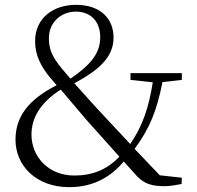

<svg xmlns="http://www.w3.org/2000/svg" viewBox="-20 -759 813 793"><path d="M659 10C682 10 704 6 730 1L731 -25L640 -35L536 -144C599 -230 628 -303 651 -420L731 -429V-457H519V-429L611 -419C594 -312 569 -240 518 -164L377 -315L287 -415C389 -470 449 -523 449 -604C449 -681 396 -739 294 -739C198 -739 125 -683 125 -589C125 -534 146 -485 195 -429L214 -407C96 -347 44 -276 44 -182C44 -75 129 14 266 14C370 14 441 -32 491 -92L548 -29C577 0 608 10 659 10ZM271 -434 236 -475C192 -528 182 -560 182 -602C182 -667 233 -711 293 -711C355 -711 394 -670 394 -605C394 -533 346 -486 271 -434ZM473 -112C423 -59 363 -34 287 -34C178 -34 110 -114 110 -203C110 -271 146 -335 231 -389L336 -265Z"/></svg>

Font: Noto Serif CJK HK Light
Style: Regular
Weight: 300
Designer: Ryoko NISHIZUKA 西塚涼子 (kana & ideographs); Frank Grießhammer (Latin, Greek & Cyrillic); Wenlong ZHANG 张文龙 (bopomofo); San
Foundry: Adobe
Version: Version 2.001;hotconv 1.1.0;makeotfexe 2.6.0